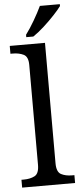

<svg xmlns="http://www.w3.org/2000/svg" viewBox="-63 -992 436 1026"><g transform="rotate(-5 155.0 -479.5)"><path d="M13 0V-42H26Q60 -42 84 -54.5Q108 -67 108 -114V-650Q108 -694 83.5 -706Q59 -718 26 -718H13V-760H202V-114Q202 -67 226 -54.5Q250 -42 284 -42H297V0ZM105 -812Q127 -841 151.5 -883Q176 -925 192 -959H299V-949Q287 -932 260 -903Q233 -874 201.5 -845.5Q170 -817 143 -799H105Z"/></g></svg>

Font: Noto Serif Dogra
Style: Regular
Weight: 400
Designer: Ek Type
Foundry: Ek Type
Version: Version 1.005